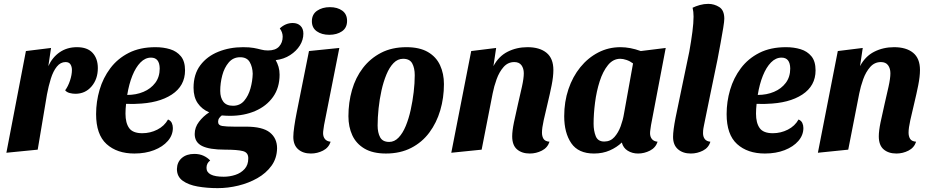

<svg xmlns="http://www.w3.org/2000/svg" viewBox="-20 -774 4812 993"><path d="M13 16 114 -510 244 -526 230 -432Q251 -478 289 -504Q327 -530 378 -530Q432 -530 459 -500.5Q486 -471 486 -422Q486 -365 453.5 -327Q421 -289 370 -289Q355 -289 340 -293Q325 -297 317 -307Q332 -327 342 -357Q352 -387 352 -412Q352 -429 344.5 -441Q337 -453 319 -453Q293 -453 274 -429.5Q255 -406 243 -367.5Q231 -329 223 -286L175 0Z M675 20Q585 20 531 -29Q477 -78 477 -184Q477 -248 495 -309.5Q513 -371 550.5 -421Q588 -471 646 -500.5Q704 -530 784 -530Q825 -530 859.5 -519.5Q894 -509 915.5 -483Q937 -457 937 -410Q937 -330 868.5 -285Q800 -240 684 -237Q672 -236 657.5 -236.5Q643 -237 632 -237Q629 -210 629 -186Q629 -138 648 -111.5Q667 -85 716 -85Q757 -85 793.5 -103.5Q830 -122 849 -156Q863 -150 868.5 -138Q874 -126 874 -112Q874 -75 848 -45Q822 -15 777 2.5Q732 20 675 20ZM638 -283Q684 -283 722 -299Q760 -315 783 -345.5Q806 -376 806 -420Q805 -476 761 -476Q731 -476 706.5 -451Q682 -426 664.5 -382.5Q647 -339 638 -283Z M1106 199Q1050 199 1002 190.5Q954 182 924.5 160.5Q895 139 895 100Q896 64 920.5 43Q945 22 985 22Q1012 22 1032.5 31.5Q1053 41 1067 56Q1048 70 1048 94Q1048 140 1137 140Q1168 140 1197 130.5Q1226 121 1245 100Q1264 79 1264 46Q1265 15 1236.5 7.5Q1208 0 1144 0Q1063 0 1025 -19Q987 -38 987 -81Q987 -115 1009 -144Q1031 -173 1062 -193Q1024 -209 1002.5 -240.5Q981 -272 981 -320Q981 -390 1016 -436.5Q1051 -483 1109.5 -506.5Q1168 -530 1237 -530Q1271 -530 1292.5 -526Q1314 -522 1330.5 -517.5Q1347 -513 1366 -513Q1405 -513 1423.5 -533.5Q1442 -554 1442 -584Q1442 -607 1427 -627Q1457 -655 1494 -655Q1519 -655 1534 -640.5Q1549 -626 1549 -600Q1549 -568 1531 -539Q1513 -510 1480.5 -489Q1448 -468 1406 -463Q1415 -447 1420.5 -428.5Q1426 -410 1426 -388Q1426 -320 1392 -272.5Q1358 -225 1300 -200Q1242 -175 1170 -175Q1160 -175 1149 -175.5Q1138 -176 1127 -177Q1119 -171 1113.5 -163Q1108 -155 1108 -144Q1108 -126 1129 -122.5Q1150 -119 1191 -119H1252Q1338 -119 1375.5 -89Q1413 -59 1413 -7Q1412 45 1384 83.5Q1356 122 1311 147.5Q1266 173 1212.5 186Q1159 199 1106 199ZM1185 -227Q1221 -227 1243 -253Q1265 -279 1275.5 -317Q1286 -355 1287 -393Q1286 -428 1271.5 -453Q1257 -478 1222 -478Q1186 -478 1163 -451Q1140 -424 1129.5 -384Q1119 -344 1119 -304Q1119 -269 1135 -248Q1151 -227 1185 -227Z M1683 -594Q1644 -594 1618.5 -612Q1593 -630 1593 -664Q1593 -700 1620 -718.5Q1647 -737 1686 -737Q1725 -737 1750 -719Q1775 -701 1775 -666Q1775 -630 1748.5 -612Q1722 -594 1683 -594ZM1588 20Q1547 20 1522 -2Q1497 -24 1497 -66Q1497 -86 1502 -120.5Q1507 -155 1514 -190Q1521 -225 1525 -245L1578 -510L1735 -526L1656 -127Q1655 -118 1653 -106Q1651 -94 1651 -85Q1651 -67 1660.5 -55Q1670 -43 1690 -41Q1680 -10 1650.5 5Q1621 20 1588 20Z M1976 20Q1908 20 1865 -5.5Q1822 -31 1802 -74.5Q1782 -118 1782 -173Q1782 -244 1800.5 -308.5Q1819 -373 1857 -422.5Q1895 -472 1951 -501Q2007 -530 2082 -530Q2150 -530 2193 -505Q2236 -480 2256 -436.5Q2276 -393 2276 -339Q2276 -268 2257 -203.5Q2238 -139 2200.5 -88.5Q2163 -38 2106.5 -9Q2050 20 1976 20ZM1993 -40Q2020 -40 2041.5 -62.5Q2063 -85 2078.5 -122.5Q2094 -160 2104 -205.5Q2114 -251 2119.5 -297.5Q2125 -344 2125 -385Q2125 -422 2112 -446Q2099 -470 2065 -470Q2037 -470 2015.5 -448Q1994 -426 1978.5 -388.5Q1963 -351 1953 -306Q1943 -261 1938 -213.5Q1933 -166 1933 -125Q1933 -88 1946 -64Q1959 -40 1993 -40Z M2720 20Q2679 20 2654 -1.5Q2629 -23 2629 -69Q2629 -97 2638 -141Q2647 -185 2658.5 -234Q2670 -283 2679.5 -326Q2689 -369 2689 -395Q2689 -420 2677 -436.5Q2665 -453 2640 -453Q2607 -453 2584.5 -427.5Q2562 -402 2548.5 -364.5Q2535 -327 2528 -291L2471 0L2314 16L2417 -510L2546 -526L2532 -432Q2559 -483 2605.5 -506.5Q2652 -530 2708 -530Q2771 -530 2806.5 -501Q2842 -472 2842 -412Q2842 -378 2833 -333Q2824 -288 2812.5 -240.5Q2801 -193 2792 -152.5Q2783 -112 2783 -88Q2783 -69 2791 -56Q2799 -43 2822 -41Q2812 -10 2782.5 5Q2753 20 2720 20Z M3052 20Q2971 20 2934.5 -33.5Q2898 -87 2898 -173Q2898 -248 2920 -313Q2942 -378 2981.5 -426.5Q3021 -475 3074 -502.5Q3127 -530 3189 -530Q3239 -530 3294 -510L3423 -526L3347 -127Q3346 -118 3344 -106Q3342 -94 3342 -85Q3342 -67 3351.5 -55Q3361 -43 3381 -41Q3371 -10 3341.5 5Q3312 20 3280 20Q3250 20 3226.5 5.5Q3203 -9 3196 -37Q3170 -12 3133.5 4Q3097 20 3052 20ZM3105 -42Q3137 -42 3157.5 -65Q3178 -88 3190 -121Q3202 -154 3207 -185L3254 -446Q3238 -458 3220 -464Q3202 -470 3188 -470Q3151 -470 3124.5 -437.5Q3098 -405 3081.5 -353.5Q3065 -302 3057.5 -243.5Q3050 -185 3050 -134Q3050 -98 3061 -70Q3072 -42 3105 -42Z M3553 20Q3512 20 3486.5 -2Q3461 -24 3461 -66Q3461 -99 3474 -165.5Q3487 -232 3506 -320Q3525 -408 3545 -507Q3555 -563 3561 -609.5Q3567 -656 3567 -688Q3567 -714 3562 -734Q3578 -742 3599.5 -748Q3621 -754 3643 -754Q3674 -754 3700 -737.5Q3726 -721 3726 -677Q3726 -664 3720.5 -630Q3715 -596 3707 -552.5Q3699 -509 3691 -467Q3669 -361 3655 -293Q3641 -225 3633 -185.5Q3625 -146 3621 -126.5Q3617 -107 3616.5 -99Q3616 -91 3616 -85Q3616 -67 3625 -55Q3634 -43 3654 -41Q3645 -10 3615.5 5Q3586 20 3553 20Z M3936 20Q3846 20 3792 -29Q3738 -78 3738 -184Q3738 -248 3756 -309.5Q3774 -371 3811.5 -421Q3849 -471 3907 -500.5Q3965 -530 4045 -530Q4086 -530 4120.5 -519.5Q4155 -509 4176.5 -483Q4198 -457 4198 -410Q4198 -330 4129.5 -285Q4061 -240 3945 -237Q3933 -236 3918.5 -236.5Q3904 -237 3893 -237Q3890 -210 3890 -186Q3890 -138 3909 -111.5Q3928 -85 3977 -85Q4018 -85 4054.5 -103.5Q4091 -122 4110 -156Q4124 -150 4129.5 -138Q4135 -126 4135 -112Q4135 -75 4109 -45Q4083 -15 4038 2.5Q3993 20 3936 20ZM3899 -283Q3945 -283 3983 -299Q4021 -315 4044 -345.5Q4067 -376 4067 -420Q4066 -476 4022 -476Q3992 -476 3967.5 -451Q3943 -426 3925.5 -382.5Q3908 -339 3899 -283Z M4616 20Q4575 20 4550 -1.5Q4525 -23 4525 -69Q4525 -97 4534 -141Q4543 -185 4554.5 -234Q4566 -283 4575.5 -326Q4585 -369 4585 -395Q4585 -420 4573 -436.5Q4561 -453 4536 -453Q4503 -453 4480.5 -427.5Q4458 -402 4444.5 -364.5Q4431 -327 4424 -291L4367 0L4210 16L4313 -510L4442 -526L4428 -432Q4455 -483 4501.5 -506.5Q4548 -530 4604 -530Q4667 -530 4702.5 -501Q4738 -472 4738 -412Q4738 -378 4729 -333Q4720 -288 4708.5 -240.5Q4697 -193 4688 -152.5Q4679 -112 4679 -88Q4679 -69 4687 -56Q4695 -43 4718 -41Q4708 -10 4678.5 5Q4649 20 4616 20Z"/></svg>

Font: Sansita Swashed SemiBold
Style: Regular
Weight: 600
Designer: Pablo Cosgaya
Foundry: Omnibus-Type
Version: Version 1.003; ttfautohint (v1.8.3)